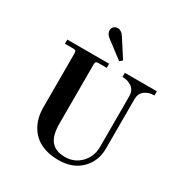

<svg xmlns="http://www.w3.org/2000/svg" viewBox="-216 -1109 1225 1288"><g transform="rotate(30 397.0 -465.0)"><path d="M68 -680V-712H392V-680H328Q314 -680 309 -675Q304 -670 304 -656V-198Q304 -106 339 -64Q374 -22 447 -22Q521 -22 569.5 -73.5Q618 -125 618 -198V-590Q618 -635 588 -657.5Q558 -680 514 -680V-712H762V-680Q718 -680 688 -657.5Q658 -635 658 -590V-208Q658 -111 593.5 -46.5Q529 18 419 18Q364 18 319 4Q274 -10 244 -34Q214 -58 194 -91Q174 -124 165 -160.5Q156 -197 156 -237V-656Q156 -670 151 -675Q146 -680 132 -680ZM282 -908Q282 -926 294 -937Q306 -948 324 -948Q352 -948 373 -916L462 -778L442 -760L310 -860Q282 -882 282 -908Z"/></g></svg>

Font: Old Standard TT
Style: Bold
Weight: 700
Designer: Alexey Kryukov <alexios@thessalonica.org.ru>
Version: Version 2.2